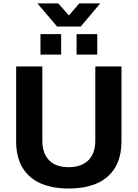

<svg xmlns="http://www.w3.org/2000/svg" viewBox="-20 -1067 788 1099"><path d="M373.2 12Q279.3 12 211.8 -17.8Q144.3 -47.5 108.3 -108.1Q72.4 -168.7 72.4 -259V-686.4H222.2V-262.8Q222.2 -189 261.2 -149.5Q300.2 -110 373 -110Q445.7 -110 485.6 -149.5Q525.5 -189 525.5 -262.8V-686.4H675.3V-259Q675.3 -168.7 639.1 -108.1Q602.9 -47.5 535.4 -17.8Q467.9 12 373.2 12ZM211.7 -754.6V-871.7H330V-754.6ZM418.3 -754.6V-871.7H536.7V-754.6ZM194.4 -1047.4H313.9L402.4 -946.7L346 -945.9L433.7 -1047.4H553.6L442.3 -915.2H306.5Z"/></svg>

Font: Archivo SemiBold
Style: Regular
Weight: 600
Designer: Hector Gatti
Foundry: Omnibus-Type
Version: Version 2.001